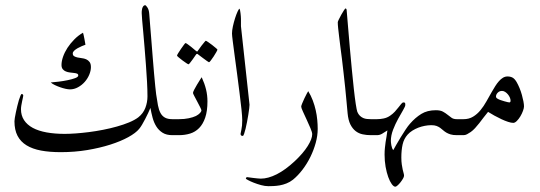

<svg xmlns="http://www.w3.org/2000/svg" viewBox="-20 -516 2060 733"><path d="M638.2 0Q615.2 0 600.6 -9.3Q585.9 -18.6 576.7 -33.4Q567.4 -48.3 562.5 -66.9Q557.6 -85.4 554.2 -104Q550.8 -95.2 545.4 -84Q540 -72.8 534.2 -61.5Q528.3 -50.3 522.5 -40.3Q516.6 -30.3 511.2 -23.9Q498.5 -8.3 469.7 7.6Q440.9 23.4 401.1 36.1Q361.3 48.8 313 56.9Q264.6 64.9 211.9 64.9Q169.4 64.9 136.7 58.8Q104 52.7 81.3 38.8Q58.6 24.9 46.9 2.4Q35.2 -20 35.2 -53.2Q35.2 -56.6 36.6 -65.9Q38.1 -75.2 40.5 -86.7Q43 -98.1 45.9 -110.6Q48.8 -123 52 -133.5Q55.2 -144 58.1 -150.6Q61 -157.2 63 -157.2Q65.4 -157.2 67.1 -155.3Q68.8 -153.3 68.8 -150.9Q68.8 -148.9 67.4 -143.1Q65.9 -137.2 64.5 -129.6Q63 -122.1 61.5 -113.8Q60.1 -105.5 60.1 -99.1Q60.1 -75.2 71.8 -57.4Q83.5 -39.6 105.2 -27.8Q127 -16.1 158 -10.5Q189 -4.9 227.1 -4.9Q245.1 -4.9 269 -6.6Q293 -8.3 319.6 -11.7Q346.2 -15.1 373.8 -20.5Q401.4 -25.9 426.5 -33Q451.7 -40 472.9 -48.8Q494.1 -57.6 507.8 -67.9Q526.9 -83 534.9 -104.2Q543 -125.5 543 -147.9Q543 -172.9 541.3 -204.1Q539.6 -235.4 537.1 -268.3Q534.7 -301.3 532 -333.5Q529.3 -365.7 526.9 -392.8Q524.4 -419.9 522.7 -439.2Q521 -458.5 521 -465.8Q521 -468.8 521.2 -473.9Q521.5 -479 522.9 -483.9Q524.4 -488.8 527.1 -492.4Q529.8 -496.1 534.2 -496.1Q537.1 -496.1 543 -487.1Q548.8 -478 549.8 -462.9Q551.3 -446.3 553.2 -419.7Q555.2 -393.1 557.9 -361.6Q560.5 -330.1 563 -297.4Q565.4 -264.6 568.1 -236.1Q570.8 -207.5 572.8 -186Q574.7 -164.6 576.2 -155.8Q579.6 -131.8 583 -114Q586.4 -96.2 592.8 -84.5Q599.1 -72.8 609.9 -66.9Q620.6 -61 638.2 -61H657.2Q675.8 -61 684.8 -51.5Q693.8 -42 693.8 -30.8Q693.8 -19.5 684.8 -9.8Q675.8 0 657.2 0ZM327.1 -259.8Q327.1 -246.1 320.8 -231Q314.5 -215.8 303.5 -203.4Q292.5 -190.9 277.8 -182.9Q263.2 -174.8 247.1 -174.8Q240.2 -174.8 230.2 -177Q220.2 -179.2 209.7 -182.9Q199.2 -186.5 189.5 -191.2Q179.7 -195.8 173.8 -201.2Q186.5 -202.1 204.3 -204.3Q222.2 -206.5 238.8 -210Q255.4 -213.4 267.1 -217.8Q278.8 -222.2 278.8 -228Q278.8 -232.9 274.2 -234.9Q269.5 -236.8 262.2 -237.5Q254.9 -238.3 246.8 -239.3Q238.8 -240.2 231.4 -243.2Q224.1 -246.1 219.5 -252Q214.8 -257.8 214.8 -268.1Q214.8 -282.2 220.7 -299.3Q226.6 -316.4 237.5 -333.3Q248.5 -350.1 263.7 -365.5Q278.8 -380.9 296.9 -391.1Q297.9 -388.7 299.3 -382.1Q300.8 -375.5 302.2 -367.9Q303.7 -360.4 304.7 -354Q305.7 -347.7 306.2 -345.2Q300.3 -343.3 292.2 -339.8Q284.2 -336.4 276.4 -332Q268.6 -327.6 263.2 -322.5Q257.8 -317.4 257.8 -312Q257.8 -304.7 262.9 -301.5Q268.1 -298.3 275.9 -296.6Q283.7 -294.9 292.5 -293.9Q301.3 -293 309.1 -289.6Q316.9 -286.1 322 -279.3Q327.1 -272.5 327.1 -259.8Z M772 -128.9Q772 -91.8 763.4 -66.9Q754.9 -42 740.2 -27.1Q725.6 -12.2 705.8 -6.1Q686 0 663.1 0H645Q626.5 0 617.4 -9.8Q608.4 -19.5 608.4 -30.8Q608.4 -42 617.4 -51.5Q626.5 -61 645 -61H663.1Q684.1 -61 700.4 -64.5Q716.8 -67.9 728 -73.2Q738.3 -78.6 743.7 -84.7Q749 -90.8 749 -94.2Q749 -97.2 743.9 -107.2Q738.8 -117.2 732.9 -128.4Q727.1 -139.6 721.9 -149.2Q716.8 -158.7 716.8 -161.1Q716.8 -164.6 721.4 -173.6Q726.1 -182.6 731.9 -192.4Q737.8 -202.1 743.2 -210.7Q748.5 -219.2 750 -221.2Q761.2 -196.8 766.6 -174.6Q772 -152.3 772 -128.9ZM810.1 -326.7Q810.1 -324.7 805.7 -316.9Q801.3 -309.1 795.7 -300.5Q790 -292 784.9 -285.2Q779.8 -278.3 777.8 -278.3Q776.9 -278.3 770.3 -283Q763.7 -287.6 755.9 -293.5Q747.1 -300.3 735.8 -308.6Q732.4 -312 729 -308.6Q721.7 -298.3 715.8 -289.6Q710.4 -282.2 705.8 -276.4Q701.2 -270.5 699.7 -270.5Q698.2 -270.5 691.2 -275.1Q684.1 -279.8 676.3 -285.6Q668.5 -291.5 662.1 -296.9Q655.8 -302.2 655.8 -303.7Q655.8 -305.7 660.4 -313.2Q665 -320.8 670.9 -329.3Q676.8 -337.9 681.9 -344.7Q687 -351.6 688 -351.6Q690.4 -351.6 696.8 -346.9Q703.1 -342.3 710 -336.9Q718.3 -330.6 728 -321.8Q731 -319.3 732.2 -319.1Q733.4 -318.8 735.8 -322.8Q743.2 -333.5 749.5 -341.8Q754.9 -348.6 759.8 -354.5Q764.6 -360.4 765.6 -360.4Q767.1 -360.4 774.4 -355.5Q781.7 -350.6 789.6 -344.5Q797.4 -338.4 803.7 -333Q810.1 -327.6 810.1 -326.7Z M932.6 -116.2Q932.6 -112.3 931.4 -101.8Q930.2 -91.3 928 -78.1Q925.8 -64.9 923.1 -50.5Q920.4 -36.1 917.5 -24.4Q914.6 -12.7 911.9 -4.9Q909.2 2.9 906.7 2.9Q898.4 2.9 898.4 -4.9Q898.4 -7.3 901.6 -21.2Q904.8 -35.2 904.8 -57.1Q904.8 -70.8 901.9 -98.6Q898.9 -126.5 894.5 -161.1Q890.1 -195.8 885.3 -232.9Q880.4 -270 876 -302.2Q871.6 -334.5 868.7 -357.9Q865.7 -381.3 865.7 -388.2Q865.7 -399.4 869.1 -415.3Q872.6 -431.2 877.2 -445.8Q881.8 -460.4 886.7 -471.2Q891.6 -481.9 894.5 -482.9Q895.5 -481.4 896.5 -476.6Q897.5 -471.7 898.2 -465.8Q898.9 -460 899.4 -453.9Q899.9 -447.8 899.9 -443.8V-416Z M1192.9 -23.9Q1192.9 2 1185.3 29.5Q1177.7 57.1 1165 83Q1152.3 108.9 1135 131.6Q1117.7 154.3 1098.6 169.9Q1086.9 179.2 1073.7 184.3Q1060.5 189.5 1047.9 191.7Q1035.2 193.8 1023.9 194.3Q1012.7 194.8 1004.9 194.8Q991.7 194.8 976.6 190.7Q961.4 186.5 948.5 181.4Q935.5 176.3 927 171.6Q918.5 167 918.5 166Q918.5 164.6 919.9 162.4Q921.4 160.2 922.9 160.2Q923.3 160.2 929.9 161.1Q936.5 162.1 944.8 163.1Q953.1 164.1 961.7 165Q970.2 166 975.6 166Q1003.4 166 1036.4 149.4Q1069.3 132.8 1105.5 99.1Q1137.7 68.8 1154.8 41.5Q1171.9 14.2 1171.9 -3.9Q1171.9 -10.7 1165.3 -26.4Q1158.7 -42 1150.9 -58.8Q1143.1 -75.7 1136.5 -90.1Q1129.9 -104.5 1129.9 -108.9Q1129.9 -112.3 1133.8 -121.6Q1137.7 -130.9 1142.3 -140.9Q1147 -150.9 1151.4 -158.9Q1155.8 -167 1156.7 -168Q1167 -151.4 1174.1 -132.6Q1181.2 -113.8 1185.3 -95.2Q1189.5 -76.7 1191.2 -58.3Q1192.9 -40 1192.9 -23.9Z M1395.5 0Q1379.4 0 1364.5 -3.2Q1349.6 -6.3 1337.6 -15.6Q1325.7 -24.9 1317.6 -41Q1309.6 -57.1 1307.1 -83Q1305.2 -102.5 1303 -127.7Q1300.8 -152.8 1297.9 -180.7Q1294.9 -208.5 1291.7 -237.3Q1288.6 -266.1 1285.2 -293Q1282.2 -315.9 1279.5 -336.9Q1276.9 -357.9 1274.7 -376Q1272.5 -394 1271 -408.2Q1269.5 -422.4 1269.5 -431.2Q1269.5 -433.6 1273.7 -442.1Q1277.8 -450.7 1283 -460Q1288.1 -469.2 1293 -476.6Q1297.9 -483.9 1299.3 -483.9Q1300.3 -483.9 1302 -481.9Q1303.7 -480 1303.7 -474.1Q1306.2 -446.8 1309.1 -409.7Q1312 -372.6 1315.7 -332Q1319.3 -291.5 1323.2 -251Q1327.1 -210.4 1330.8 -176.8Q1334.5 -143.1 1338.1 -119.4Q1341.8 -95.7 1344.2 -88.9Q1348.1 -79.6 1354 -74Q1359.9 -68.4 1366.7 -65.4Q1373.5 -62.5 1380.9 -61.8Q1388.2 -61 1395.5 -61H1413.6Q1432.1 -61 1441.2 -51.5Q1450.2 -42 1450.2 -30.8Q1450.2 -19.5 1441.2 -9.8Q1432.1 0 1413.6 0Z M1724.1 0Q1709.5 0 1700 -2.9Q1690.4 -5.9 1683.6 -10Q1676.8 -14.2 1671.4 -19Q1666 -23.9 1660.2 -28.1Q1654.3 -32.2 1646.5 -35.2Q1638.7 -38.1 1626.5 -38.1Q1614.3 -38.1 1601.6 -35.6Q1588.9 -33.2 1576.9 -28.6Q1564.9 -23.9 1554.4 -17.3Q1543.9 -10.7 1536.1 -2Q1522 13.7 1517.1 35.4Q1512.2 57.1 1512.2 85Q1512.2 100.6 1513.9 111.8Q1515.6 123 1517.3 131.1Q1519 139.2 1520.8 144.8Q1522.5 150.4 1522.5 154.8Q1522.5 159.2 1518.3 166.3Q1514.2 173.3 1508.8 180.2Q1503.4 187 1497.8 191.9Q1492.2 196.8 1489.3 196.8Q1482.9 196.8 1475.6 186.8Q1468.3 176.8 1462.2 159.9Q1456.1 143.1 1452.1 120.8Q1448.2 98.6 1448.2 74.2Q1448.2 59.6 1449.5 48.3Q1450.7 37.1 1452.1 26.6Q1453.6 16.1 1455.6 5.6Q1457.5 -4.9 1459 -18.1Q1447.3 -10.3 1438.2 -5.1Q1429.2 0 1419.4 0H1401.4Q1382.8 0 1373.8 -9.8Q1364.7 -19.5 1364.7 -30.8Q1364.7 -42 1373.8 -51.5Q1382.8 -61 1401.4 -61H1419.4Q1431.2 -61 1444.6 -63.7Q1458 -66.4 1469.2 -74.2Q1479.5 -81.1 1487.5 -89.8Q1495.6 -98.6 1501.5 -106.4Q1507.3 -114.3 1512 -119.6Q1516.6 -125 1520 -125Q1525.4 -125 1526.4 -122.8Q1527.3 -120.6 1527.3 -115.2Q1527.3 -109.9 1518.8 -95.5Q1510.3 -81.1 1499.8 -62Q1489.3 -43 1480.7 -20.8Q1472.2 1.5 1472.2 22Q1472.2 24.4 1472.7 29.1Q1473.1 33.7 1474.1 38.8Q1475.1 43.9 1476.8 48.8Q1478.5 53.7 1481.4 57.1Q1485.4 49.8 1492.9 36.6Q1500.5 23.4 1509.5 8.5Q1518.6 -6.3 1528.1 -20.8Q1537.6 -35.2 1545.4 -43.9Q1565.4 -66.9 1588.4 -81.1Q1611.3 -95.2 1644 -95.2Q1661.1 -95.2 1670.9 -89.8Q1680.7 -84.5 1688.5 -78.1Q1696.3 -71.8 1703.9 -66.4Q1711.4 -61 1724.1 -61H1743.2Q1761.7 -61 1770.8 -51.5Q1779.8 -42 1779.8 -30.8Q1779.8 -19.5 1770.8 -9.8Q1761.7 0 1743.2 0Z M1980.5 -109.9Q1980.5 -103.5 1976.6 -92.8Q1972.7 -82 1966.6 -71.8Q1960.4 -61.5 1953.1 -54.2Q1945.8 -46.9 1939.5 -46.9Q1931.6 -46.9 1919.7 -50.8Q1907.7 -54.7 1894.3 -61Q1880.9 -67.4 1867.4 -74.7Q1854 -82 1843.3 -88.9Q1834.5 -78.6 1826.2 -67.4Q1817.9 -56.2 1809.8 -45.9Q1801.8 -35.6 1793.7 -26.9Q1785.6 -18.1 1777.3 -12.2Q1769.5 -6.8 1762.9 -3.4Q1756.3 0 1749.5 0H1731.4Q1712.9 0 1703.9 -9.8Q1694.8 -19.5 1694.8 -30.8Q1694.8 -42 1703.9 -51.5Q1712.9 -61 1731.4 -61H1749.5Q1770.5 -61 1786.1 -70.6Q1801.8 -80.1 1814.2 -95.2Q1826.7 -110.4 1836.9 -128.7Q1847.2 -147 1857.4 -165Q1864.3 -176.8 1870.8 -187.3Q1877.4 -197.8 1884.8 -206.1Q1892.1 -214.4 1900.1 -219.2Q1908.2 -224.1 1917.5 -224.1Q1928.7 -224.1 1936.8 -219.7Q1944.8 -215.3 1952.1 -203.1Q1958 -192.9 1963.4 -179.9Q1968.8 -167 1972.4 -153.8Q1976.1 -140.6 1978.3 -128.9Q1980.5 -117.2 1980.5 -109.9ZM1929.2 -131.8Q1929.2 -137.2 1926.5 -143.6Q1923.8 -149.9 1919.2 -155.5Q1914.6 -161.1 1908.7 -165Q1902.8 -168.9 1896.5 -168.9Q1886.7 -168.9 1880.1 -162.1Q1873.5 -155.3 1873.5 -147Q1873.5 -145.5 1874.5 -143.6Q1875.5 -141.6 1879.4 -139.2Q1884.3 -136.2 1891.4 -133.8Q1898.4 -131.3 1905.3 -129.4Q1912.1 -127.4 1917.5 -126.2Q1922.9 -125 1924.3 -125Q1929.2 -125 1929.2 -131.8Z"/></svg>

Font: Scheherazade Urdu
Style: Regular
Weight: 400
Designer: SIL International
Foundry: SIL International
Version: Version 1.005 (build 117/117)